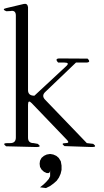

<svg xmlns="http://www.w3.org/2000/svg" viewBox="-24 -791 544 1001"><path d="M253.9 14.6 269.5 21.5 282.2 32.2 293 49.8 296.9 72.3V94.7L292 115.2L283.2 134.8L271.5 151.4L254.9 166L237.3 178.7L215.8 189.5L184.6 185.5L204.1 169.9L218.8 155.3L230.5 141.6L237.3 127.9V114.3V96.7Q237.3 114.3 219.7 111.3L205.1 104.5L192.4 92.8L184.6 79.1L182.6 62.5L184.6 46.9L192.4 32.2L205.1 21.5L219.7 14.6L237.3 11.7ZM7.8 -28.3Q-14.6 -44.9 13.7 -44.9H29.3Q58.6 -44.9 58.6 -74.2V-710Q58.6 -739.3 30.3 -733.4L8.8 -732.4Q-17.6 -743.2 9.8 -749L100.6 -770.5Q119.1 -774.4 122.1 -753.9V-321.3Q122.1 -292 155.3 -292L320.3 -445.3Q341.8 -464.8 312.5 -464.8H279.3Q258.8 -486.3 287.1 -486.3L432.6 -485.4Q453.1 -464.8 423.8 -464.8H372.1L211.9 -311.5Q191.4 -292 210.9 -271.5L428.7 -44.9L461.9 -41Q484.4 -24.4 456.1 -24.4L312.5 -29.3Q290 -44.9 318.4 -44.9Q340.8 -44.9 326.2 -60.5L141.6 -252.9Q122.1 -273.4 122.1 -245.1V-73.2Q122.1 -44.9 151.4 -44.9L172.9 -41Q195.3 -24.4 167 -24.4Z"/></svg>

Font: B2 Hana
Style: Regular
Weight: 500
Version: 2020-08-05; (max)